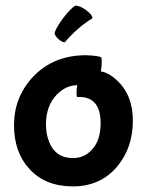

<svg xmlns="http://www.w3.org/2000/svg" viewBox="-20 -639 524 685"><path d="M85 -36Q30 -96 30 -192Q30 -291 96 -363Q169 -442 287 -442Q335 -440 341 -434Q343 -432 343 -420Q343 -402 340 -384Q367 -381 401 -349Q454 -297 454 -208Q454 -113 399 -46Q339 26 240 26Q142 26 85 -36ZM263 -293H255Q253 -297 253 -306Q253 -323 256 -335Q215 -335 182 -301Q144 -261 144 -195Q144 -160 156 -131Q179 -75 240 -75Q280 -75 307 -104Q339 -137 339 -199Q339 -293 263 -293ZM189 -499Q177 -510 175 -519Q175 -532 202 -570Q230 -608 249 -619Q265 -619 287 -603Q310 -586 310 -574Q255 -540 211 -488Q202 -488 189 -499Z"/></svg>

Font: Bubblegum Sans
Style: Regular
Weight: 400
Designer: Angel Koziupa and Alejandro Paul
Foundry: Angel Koziupa and Alejandro Paul
Version: Version 1.001